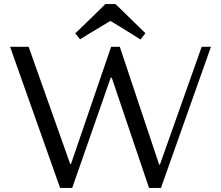

<svg xmlns="http://www.w3.org/2000/svg" viewBox="-20 -932 1096 952"><path d="M30 -700H122L328 -119H332L531 -700H574L769 -116H773L980 -700H1026L778 0H719L534 -547H529L338 0H278ZM527 -828 490 -806Q452 -783 414 -760L377 -737L353 -767Q353 -766 390.5 -802.5Q428 -839 465.5 -875.5Q503 -912 502 -912H552Q551 -913 567 -898Q583 -883 604.5 -861.5Q626 -840 648.5 -818.5Q671 -797 686 -782L701 -767L676 -736Q677 -736 639.5 -759.5Q602 -783 564.5 -806Q527 -829 527 -828Z"/></svg>

Font: Tenor Sans
Style: Regular
Weight: 400
Designer: Denis Masharov
Foundry: Denis Masharov
Version: Version 1.1